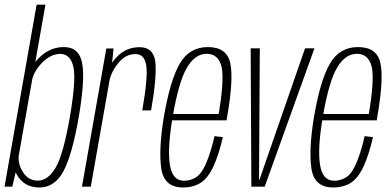

<svg xmlns="http://www.w3.org/2000/svg" viewBox="-40 -805 1684 828"><path d="M-20.5 0H13L29.5 -70L156 -785H118ZM130 3.5Q195 3.5 232.8 -65.2Q270.5 -134 299.5 -299.5Q327.5 -464.5 314.2 -533.2Q301 -602 235.5 -602Q180.5 -602 137.2 -563.8Q94 -525.5 87 -484.5L97.5 -455.5Q104.5 -496.5 141.5 -534.5Q178.5 -572.5 219.5 -572.5Q264 -572.5 276.5 -516.2Q289 -460 261 -299Q233 -138.5 200 -82.2Q167 -26 123 -26Q81.5 -26 58 -64.2Q34.5 -102.5 42 -144L21 -114Q13.5 -73 44.2 -34.8Q75 3.5 130 3.5Z M573.5 -329H611.5Q637 -474 629.8 -537.8Q622.5 -601.5 561.5 -601.5Q506 -601.5 466.8 -562.5Q427.5 -523.5 418.5 -469.5L431 -453Q438.5 -494 470.2 -533Q502 -572 544.5 -572Q584 -572 591 -520Q598 -468 573.5 -329ZM313.5 0H351.5L440.5 -504.5L449.5 -596H418.5Z M749 3.5 754 -25.5Q703 -25.5 692.5 -95Q681.5 -164.5 704.5 -300.5Q731 -455.5 767 -514.5Q802 -573 851.5 -573Q902.5 -573 916 -515Q927.5 -458.5 903 -313.5H700.5L696 -286H937Q938.5 -294 939.5 -301Q968 -463.5 953 -533Q938 -602 856.5 -602Q777 -602 735.5 -531Q694 -460.5 666.5 -300Q643.5 -160.5 655.5 -78Q668 3.5 749 3.5ZM754 -25.5 749 3.5Q793.5 3.5 826 -17Q858 -38 882 -90.5Q905 -143 921 -213.5L885 -218Q872 -159 852.5 -109.5Q833 -60 808.5 -42.5Q783 -25.5 754 -25.5Z M1044 0H1101.5L1316 -596.5H1275.5L1079 -30H1077L1080.5 -596.5H1041Z M1396.5 3.5 1401.5 -25.5Q1350.5 -25.5 1340 -95Q1329 -164.5 1352 -300.5Q1378.5 -455.5 1414.5 -514.5Q1449.5 -573 1499 -573Q1550 -573 1563.5 -515Q1575 -458.5 1550.5 -313.5H1348L1343.5 -286H1584.5Q1586 -294 1587 -301Q1615.5 -463.5 1600.5 -533Q1585.5 -602 1504 -602Q1424.5 -602 1383 -531Q1341.5 -460.5 1314 -300Q1291 -160.5 1303 -78Q1315.5 3.5 1396.5 3.5ZM1401.5 -25.5 1396.5 3.5Q1441 3.5 1473.5 -17Q1505.5 -38 1529.5 -90.5Q1552.5 -143 1568.5 -213.5L1532.5 -218Q1519.5 -159 1500 -109.5Q1480.5 -60 1456 -42.5Q1430.5 -25.5 1401.5 -25.5Z"/></svg>

Font: Anybody Condensed ExtraLight
Style: Italic
Weight: 250
Width: 3
Italic angle: -10°
Version: Version 1.113;gftools[0.9.25]